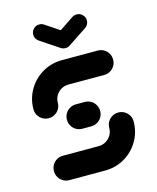

<svg xmlns="http://www.w3.org/2000/svg" viewBox="-106 -770 690 845"><g transform="rotate(-15 238.5 -348.0)"><path d="M389.3 -231.9Q404.4 -231.9 417.2 -224.4Q430 -217 437.4 -204.3Q444.8 -191.5 444.8 -176.3Q444.8 -128.5 421.1 -88Q397.4 -47.4 356.9 -23.7Q316.3 0 268.1 0H104.8Q89.6 0 76.9 -7.4Q64.1 -14.8 56.7 -27.6Q49.3 -40.4 49.3 -55.6Q49.3 -70.7 56.7 -83.5Q64.1 -96.3 76.9 -103.7Q89.6 -111.1 104.8 -111.1H268.1Q285.9 -111.1 300.9 -119.8Q315.9 -128.5 324.8 -143.5Q333.7 -158.5 333.7 -176.3Q333.7 -191.5 341.1 -204.3Q348.5 -217 361.3 -224.4Q374.1 -231.9 389.3 -231.9ZM314.4 -259.3Q314.4 -244.1 307 -231.3Q299.6 -218.5 286.9 -211.1Q274.1 -203.7 258.9 -203.7H218.5Q203.3 -203.7 190.6 -211.1Q177.8 -218.5 170.4 -231.3Q163 -244.1 163 -259.3Q163 -274.4 170.4 -287.2Q177.8 -300 190.6 -307.4Q203.3 -314.8 218.5 -314.8H258.9Q274.1 -314.8 286.9 -307.4Q299.6 -300 307 -287.2Q314.4 -274.4 314.4 -259.3ZM88.1 -286.7Q73 -286.7 60.2 -294.1Q47.4 -301.5 40 -314.3Q32.6 -327 32.6 -342.2Q32.6 -390 56.3 -430.6Q80 -471.1 120.6 -494.8Q161.1 -518.5 209.3 -518.5H372.6Q387.8 -518.5 400.6 -511.1Q413.3 -503.7 420.7 -490.9Q428.1 -478.1 428.1 -463Q428.1 -447.8 420.7 -435Q413.3 -422.2 400.6 -414.8Q387.8 -407.4 372.6 -407.4H209.3Q191.5 -407.4 176.5 -398.7Q161.5 -390 152.6 -375Q143.7 -360 143.7 -342.2Q143.7 -327 136.3 -314.3Q128.9 -301.5 116.1 -294.1Q103.3 -286.7 88.1 -286.7ZM116.7 -659.3Q116.7 -674.4 127.6 -685.4Q138.5 -696.3 153.7 -696.3Q165.2 -696.3 174.4 -690L260 -633Q267.4 -627.8 271.7 -619.8Q275.9 -611.9 275.9 -602.6Q275.9 -587.4 265 -576.5Q254.1 -565.6 238.9 -565.6Q227.4 -565.6 218.1 -571.9L132.6 -628.9Q125.2 -634.1 120.9 -642Q116.7 -650 116.7 -659.3ZM324.1 -696.3Q339.3 -696.3 350.2 -685.4Q361.1 -674.4 361.1 -659.3Q361.1 -650 356.9 -642Q352.6 -634.1 345.2 -628.9L258.9 -571.5L218.1 -633L303 -690Q312.6 -696.3 324.1 -696.3Z"/></g></svg>

Font: 26F Galaxy Sans Black
Style: Regular
Weight: 900
Designer: C₂₉H₂₅N₃O₅
Version: Version 1.100